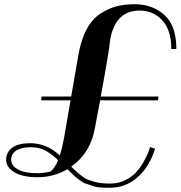

<svg xmlns="http://www.w3.org/2000/svg" viewBox="-20 -686 855 909"><path d="M314 -211H175L177 -229H317L350 -419Q362 -494 389 -545Q416 -596 454.5 -621Q493 -646 531.5 -656Q570 -666 617 -666Q702 -666 758.5 -615Q815 -564 815 -454H791Q791 -543 748.5 -589.5Q706 -636 641 -636Q522 -636 500 -488Q500 -463 457 -229H730L728 -211H454Q448 -176 429 -78Q408 39 317 103Q320 106 335 120Q350 134 354.5 137.5Q359 141 373 151.5Q387 162 397 165Q407 168 424 173.5Q441 179 460 181Q479 183 503 183Q542 183 575 166Q608 149 627.5 126.5Q647 104 662 76.5Q677 49 682.5 34Q688 19 690 11V10L714 18Q688 103 631.5 153Q575 203 500 203Q475 203 454 201.5Q433 200 414.5 193Q396 186 386 183.5Q376 181 359.5 168.5Q343 156 339.5 153.5Q336 151 318 133.5Q300 116 299 115Q235 153 158 153Q87 153 48 129.5Q9 106 9 70Q9 35 37.5 13.5Q66 -8 123 -8Q201 -8 263 50Q275 13 283 -32ZM255 72Q223 42 194 26.5Q165 11 125 11Q82 11 57.5 26.5Q33 42 33 70Q33 99 65.5 116.5Q98 134 158 134Q186 134 220 126Q240 108 255 72Z"/></svg>

Font: Sail
Style: Regular
Weight: 400
Designer: Miguel Hernandez
Foundry: Miguel Hernandez
Version: Version 1.002